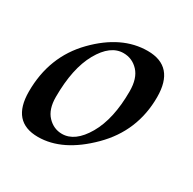

<svg xmlns="http://www.w3.org/2000/svg" viewBox="-117 -601 732 730"><g transform="rotate(30 249.0 -236.0)"><path d="M207.5 -45.9Q264.6 -45.9 307.4 -119.6Q350.1 -193.4 350.1 -314.5Q350.1 -371.6 323.2 -400.4Q296.4 -429.2 257.8 -429.2Q200.7 -429.2 159.2 -355.5Q117.7 -281.7 117.7 -156.2Q117.7 -102.1 144.3 -74Q170.9 -45.9 207.5 -45.9ZM134.3 9.8Q18.6 9.8 18.6 -123Q18.6 -276.9 119.1 -379.6Q219.7 -482.4 333.5 -482.4Q451.7 -482.4 451.7 -347.7Q451.7 -198.7 346.9 -94.5Q242.2 9.8 134.3 9.8Z"/></g></svg>

Font: Kelvinch
Style: Italic
Weight: 400
Italic angle: -10°
Designer: Paul James Miller
Foundry: High-Logic / Made with FontCreator
Version: Version 3.40;July 22, 2017;FontCreator 11.0.0.2388 64-bit